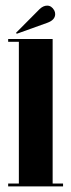

<svg xmlns="http://www.w3.org/2000/svg" viewBox="-20 -662 252 682"><path d="M9 0V-10H47V-513.5H9V-523.5H167V-10H204V0ZM39.5 -542 37 -545.5 120.5 -629.5Q133.5 -642 147.5 -642Q163 -642 172.5 -625.5Q176 -619 176 -612Q176 -591 148 -581Z"/></svg>

Font: Imbue 100pt
Style: Bold
Weight: 700
Designer: Tyler Finck
Foundry: Etcetera Type Company
Version: Version 1.102; ttfautohint (v1.8.3)